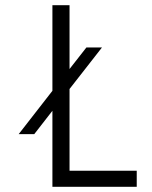

<svg xmlns="http://www.w3.org/2000/svg" viewBox="-20 -720 587 740"><path d="M507 0H182V-293L112 -203H52L182 -370V-700H248V-454L313 -537H373L248 -377V-62H507Z"/></svg>

Font: Kulim Park Light
Style: Regular
Weight: 300
Designer: Noponies / Dale Sattler
Foundry: Noponies
Version: Version 1.000; ttfautohint (v1.8.3)